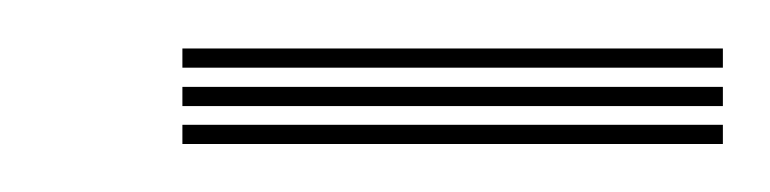

<svg xmlns="http://www.w3.org/2000/svg" viewBox="-20 -705 321 80"><path d="M281.2 -676.8H56V-684.8H281.2ZM281.2 -660.8H56V-668.8H281.2ZM281.2 -645H56V-653H281.2Z"/></svg>

Font: Big Shoulders Inline Display Light
Style: Regular
Weight: 300
Designer: Patric King
Foundry: XO Type Co
Version: Version 1.000